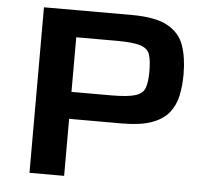

<svg xmlns="http://www.w3.org/2000/svg" viewBox="-50 -741 855 795"><g transform="rotate(5 377.5 -344.0)"><path d="M101 0V-688H466Q565 -688 615.5 -660Q666 -632 683.5 -581.5Q701 -531 701 -462Q701 -414 692.5 -373.5Q684 -333 659.5 -302Q635 -271 588 -254Q541 -237 464 -237H245V0ZM245 -349H409Q479 -349 510.5 -359Q542 -369 550.5 -393.5Q559 -418 559 -462Q559 -507 551 -531.5Q543 -556 512 -566Q481 -576 412 -576H245Z"/></g></svg>

Font: Saira Expanded SemiBold
Style: Regular
Weight: 600
Width: 7
Designer: Hector Gatti with collaboration of the Omnibus-Type team
Foundry: Omnibus-Type
Version: Version 1.100; ttfautohint (v1.8.3)